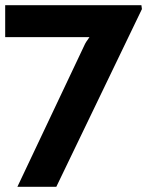

<svg xmlns="http://www.w3.org/2000/svg" viewBox="-30 -720 567 740"><path d="M37 0 295 -545Q300 -557 315 -577H-10V-700H515L517 -685L187 0Z"/></svg>

Font: Cal Sans
Style: Regular
Weight: 400
Designer: Designer Mark Davis DBA MarkFonts
Foundry: Designer Mark Davis DBA MarkFonts
Version: Version 1.000